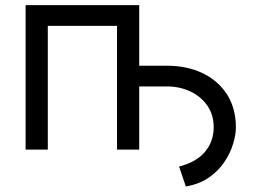

<svg xmlns="http://www.w3.org/2000/svg" viewBox="-20 -565 962 725"><path d="M76.7 0V-545.5H505.7V-316.8H610.8Q686.1 -316.8 744.9 -288.7Q803.6 -260.7 837.2 -208.5Q870.7 -156.2 870.7 -83.8Q870.7 -56.8 860.4 -22.4Q850.1 12.1 827.9 45.8Q805.8 79.5 769.7 104.8Q733.7 130 681.8 139.2L656.2 63.9Q722.3 46.9 754.6 7.6Q786.9 -31.6 786.9 -83.8Q786.9 -131.4 762.8 -166.2Q738.6 -201 698.5 -219.8Q658.4 -238.6 610.8 -238.6H505.7V0H421.9V-467.3H160.5V0Z"/></svg>

Font: Inter Alia
Style: Regular
Weight: 400
Designer: Rasmus Andersson (Latin, Greek, Cyrillic etc.) and Evan from Shavian.info (Shavian, old style figures)
Foundry: Shavian.info
Version: Version 0.001;git-37ab20767